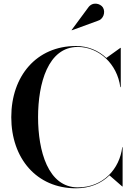

<svg xmlns="http://www.w3.org/2000/svg" viewBox="-20 -1009 724 1039"><path d="M508 -896C540.5 -904.5 552 -944 537 -968.5C523 -990.5 480 -1002 456.5 -967L367.5 -846.5L368.5 -845ZM643.5 -212.5H641.5C627.5 -95.5 539 5 401 5C239.5 5 186 -193 186 -375C186 -557 239.5 -755 401 -755C515 -755 614.5 -663.5 631 -537.5H633.5V-750H631.5L555.5 -695.5C512.5 -736 456 -760 391 -760C178 -760 41 -598 41 -375C41 -152 178 10 391 10C466.5 10 528.5 -16.5 572.5 -60L641.5 0H643.5Z"/></svg>

Font: Bodoni* 96pt Medium
Style: Regular
Weight: 500
Version: Version 2.3